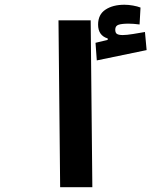

<svg xmlns="http://www.w3.org/2000/svg" viewBox="-20 -778 629 798"><path d="M230 0 223.1 -693.4H356.9L363.8 0ZM382.3 -526.9 377 -600.1 427.7 -612.3V-618.2Q387.7 -630.4 387.7 -675.8Q387.7 -717.8 418.5 -738Q449.2 -758.3 497.1 -758.3Q514.2 -758.3 533 -754.9Q551.8 -751.5 564 -746.6L560.1 -676.3Q533.7 -679.7 514.2 -679.7Q485.8 -679.7 472.4 -675Q459 -670.4 459 -654.8Q459 -641.1 466.6 -636.7Q474.1 -632.3 490.2 -632.3Q505.9 -632.3 533.2 -636.7Q560.5 -641.1 582.5 -645L589.4 -569.8Z"/></svg>

Font: CaskaydiaMono NF
Style: Bold
Weight: 700
Designer: Aaron Bell
Foundry: Saja Typeworks
Version: Version 2111.001; ttfautohint (v1.8.4);Nerd Fonts 3.1.1